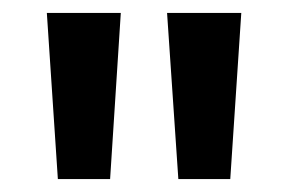

<svg xmlns="http://www.w3.org/2000/svg" viewBox="-20 -734 446 298"><path d="M167.5 -713.9 150.9 -456.1H69.8L52.7 -713.9ZM354.5 -713.9 337.4 -456.1H256.8L239.3 -713.9Z"/></svg>

Font: Open Sans Condensed SemiBold
Style: Regular
Weight: 600
Width: 3
Designer: Monotype Design Team
Foundry: Monotype Imaging Inc.
Version: Version 3.000; ttfautohint (v1.8.4)